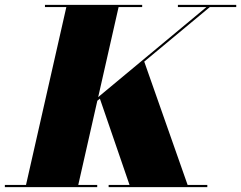

<svg xmlns="http://www.w3.org/2000/svg" viewBox="-65 -770 992 790"><path d="M-45 -9V0H335V-9H257L335.5 -355.5L346 -364L468 -9H382V0H788V-9H707L528.5 -516.5L798.5 -741H907V-750H667V-741H784.5L339 -370.5L423 -741H520V-750H120V-741H208L42 -9Z"/></svg>

Font: Bodoni* 24pt Fatface
Style: Italic
Weight: 900
Italic angle: -13°
Version: Version 2.3